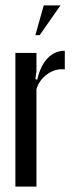

<svg xmlns="http://www.w3.org/2000/svg" viewBox="-20 -691 270 711"><path d="M115 -495V-427L111 -398L118 -396Q129 -446 155.5 -474.5Q182 -503 220 -503V-434Q186 -438 156 -417Q126 -396 115 -361V0H37V-495ZM111 -561 142 -671H204L127 -561Z"/></svg>

Font: Moniqa SemBd Narrow Heading
Style: Regular
Weight: 600
Width: 4
Designer: Rajesh Rajput
Foundry: Rajesh Rajput
Version: Version 1.000